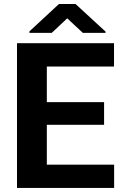

<svg xmlns="http://www.w3.org/2000/svg" viewBox="-20 -923 602 943"><path d="M540.5 -114.3V0H63.5V-710.9H540V-596.2H210V-421.4H491.2V-310.1H210V-114.3ZM351.1 -903.3 498.5 -767.6V-761.7H386.7L310.1 -833L234.4 -761.7H124.5V-769L269.5 -903.3Z"/></svg>

Font: Vazirmatn FD
Style: Bold
Weight: 700
Designer: Saber Rastikerdar
Foundry: Saber Rastikerdar
Version: Version 33.001